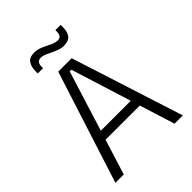

<svg xmlns="http://www.w3.org/2000/svg" viewBox="-230 -919 1031 1031"><g transform="rotate(-45 285.0 -404.0)"><path d="M92.5 0H29L234 -639H336L541 0H478L291.5 -596H278.5ZM431 -201H138.5V-253H431ZM355.5 -715.5Q336 -715.5 317.8 -722Q299.5 -728.5 283 -736.8Q266.5 -745 250.8 -751.8Q235 -758.5 220 -758.5Q203.5 -758.5 196.5 -748.5Q189.5 -738.5 189.5 -720V-710H149.5V-725.5Q149.5 -760.5 164 -781.8Q178.5 -803 215 -803Q235 -803 253 -796.5Q271 -790 287.8 -781.2Q304.5 -772.5 320.2 -766Q336 -759.5 351 -759.5Q367.5 -759.5 374.2 -769.5Q381 -779.5 381 -798V-807.5H421V-792Q421 -757 406.5 -736.2Q392 -715.5 355.5 -715.5Z"/></g></svg>

Font: Anek Kannada Medium Light
Style: Regular
Weight: 300
Version: Version 1.003